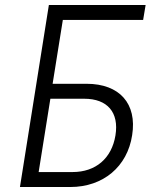

<svg xmlns="http://www.w3.org/2000/svg" viewBox="-20 -750 640 770"><path d="M60 0H262C394 0 491 -82 510 -208C530 -334 460 -414 327 -414H191L232 -670H554L564 -730H176ZM135 -60 182 -354H318C411 -354 458 -299 443 -207C428 -115 364 -60 271 -60Z"/></svg>

Font: JetBrains Mono ExtraLight
Style: Italic
Weight: 240
Italic angle: -9°
Monospace: yes
Designer: Philipp Nurullin, Konstantin Bulenkov
Foundry: JetBrains
Version: Version 2.305